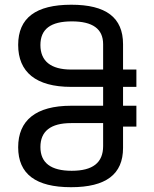

<svg xmlns="http://www.w3.org/2000/svg" viewBox="-20 -780 642 800"><path d="M275.9 0C421.4 0 492.7 -53.7 492.7 -163.6V-252.4H548.3V-339.4H492.7V-418H548.3V-490.2H492.7V-595.7C492.7 -707 421.9 -760.3 276.9 -760.3C129.9 -760.3 55.7 -705.6 55.7 -592.8C55.7 -480 129.4 -418 276.4 -418H409.7V-339.4H276.4C129.4 -339.4 55.7 -278.3 55.7 -166.5C55.7 -54.7 129.4 0 275.9 0ZM276.4 -490.2C191.4 -490.2 148.4 -525.9 148.4 -592.3C148.4 -658.7 190.9 -690.9 279.3 -690.9C366.2 -690.9 409.7 -659.7 409.7 -595.7V-490.2ZM278.8 -68.4C192.4 -68.4 148.4 -101.1 148.4 -167.5C148.4 -232.9 190.9 -267.1 276.4 -267.1H409.7V-171.4C409.7 -102.1 366.7 -68.4 278.8 -68.4Z"/></svg>

Font: Hack
Style: Regular
Weight: 400
Monospace: yes
Designer: Christopher Simpkins
Foundry: Christopher Simpkins
Version: Version 2.010